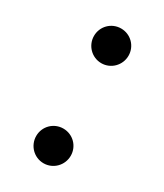

<svg xmlns="http://www.w3.org/2000/svg" viewBox="-133 -544 515 602"><g transform="rotate(30 125.0 -243.0)"><path d="M62.5 -62.5C62.5 -27.8 90.3 0.5 125 0.5C159.7 0.5 187.5 -27.8 187.5 -62.5C187.5 -97.2 159.7 -125 125 -125C90.3 -125 62.5 -97.2 62.5 -62.5ZM62.5 -424.8C62.5 -390.1 90.3 -361.8 125 -361.8C159.7 -361.8 187.5 -390.1 187.5 -424.8C187.5 -459.5 159.7 -487.3 125 -487.3C90.3 -487.3 62.5 -459.5 62.5 -424.8Z"/></g></svg>

Font: Basic
Style: Regular
Weight: 400
Designer: Magnus Gaarde
Foundry: Magnus Gaarde
Version: Version 1.001